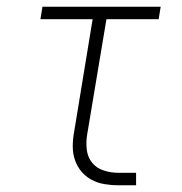

<svg xmlns="http://www.w3.org/2000/svg" viewBox="-20 -550 540 570"><path d="M331 0Q310 0 289.5 -3.5Q269 -7 251.5 -16.5Q234 -26 221.5 -41Q209 -56 202.5 -75Q196 -94 196 -115.5Q196 -137 200 -158L255 -493H100L106 -530H457L451 -493H296L239 -152Q235 -129 237.5 -106.5Q240 -84 253 -67.5Q266 -51 287.5 -44Q309 -37 331 -37H384V0Z"/></svg>

Font: Iosevka Curly Slab XLtObl
Style: Regular
Weight: 200
Italic angle: -9°
Monospace: yes
Designer: Belleve Invis
Foundry: Belleve Invis
Version: Version 11.1.0; ttfautohint (v1.8.3)